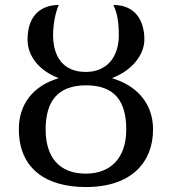

<svg xmlns="http://www.w3.org/2000/svg" viewBox="-20 -744 693 774"><path d="M326 10C512 10 597 -92 597 -222C597 -327 532 -399 431 -429C512 -459 562 -523 562 -585C562 -660 526 -724 437 -724C450 -697 459 -663 459 -602C459 -512 409 -454 326 -454C234 -454 194 -516 194 -603C194 -645 204 -697 217 -724C156 -724 91 -692 91 -584C91 -517 139 -458 217 -429C116 -399 56 -327 56 -223C56 -63 167 10 326 10ZM326 -44C219 -44 164 -110 164 -222C164 -334 211 -400 327 -400C444 -400 489 -334 489 -222C489 -105 424 -44 326 -44Z"/></svg>

Font: Noto Serif Thai
Style: Regular
Weight: 400
Designer: Monotype Design Team
Foundry: Monotype Imaging Inc.
Version: Version 1.901